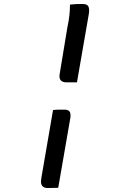

<svg xmlns="http://www.w3.org/2000/svg" viewBox="-20 -782 640 963"><path d="M331 -759Q347 -761 362 -761.5Q377 -762 393 -762Q403 -762 410 -760Q417 -758 421 -753Q426 -747 427 -734.5Q428 -722 424 -703L366 -369Q353 -369 340 -369Q327 -369 313 -369Q293 -369 284 -380Q275 -391 280 -415L318 -645Q325 -678 328 -704.5Q331 -731 331 -759ZM246 -230Q260 -232 274.5 -232Q289 -232 305 -232Q324 -232 330.5 -220Q337 -208 331 -180L272 160Q259 160 246 160.5Q233 161 219 161Q206 161 197.5 155.5Q189 150 186.5 138.5Q184 127 188 107Z"/></svg>

Font: Rec Mono Semicasual
Style: Italic
Weight: 400
Italic angle: -10°
Version: Version 1.085; ttfautohint (v1.8.4.7-5d5b)